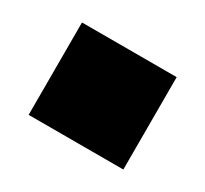

<svg xmlns="http://www.w3.org/2000/svg" viewBox="-60 -429 384 360"><g transform="rotate(30 132.5 -249.0)"><path d="M30 -149V-349H235V-149Z"/></g></svg>

Font: Titillium Web
Style: Black
Weight: 900
Version: Version 1.001;PS 35.000;hotconv 1.0.70;makeotf.lib2.5.55311